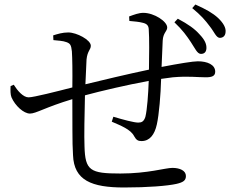

<svg xmlns="http://www.w3.org/2000/svg" viewBox="-20 -811 1040 852"><path d="M827 -624C845 -597 855 -573 870 -572C884 -571 895 -578 896 -596C897 -615 889 -634 866 -658C844 -683 816 -703 769 -728L754 -712C791 -677 809 -651 827 -624ZM911 -694C931 -669 939 -644 955 -643C969 -643 980 -651 981 -669C983 -687 972 -708 948 -731C924 -753 896 -769 847 -791L833 -775C871 -744 891 -721 911 -694ZM554 -718C578 -716 598 -714 613 -710C631 -706 639 -698 640 -682C643 -642 642 -563 641 -502C550 -483 424 -453 359 -437L364 -547C368 -586 383 -590 383 -608C383 -634 320 -667 283 -667C257 -667 235 -660 216 -654L217 -633C235 -631 260 -630 275 -624C291 -618 296 -612 299 -583C301 -554 302 -492 301 -423C235 -406 129 -379 107 -379C83 -379 58 -408 41 -435L27 -429C26 -410 26 -391 31 -379C47 -342 85 -307 113 -307C140 -307 181 -335 301 -371C302 -276 300 -178 304 -123C308 -10 387 21 531 21C635 21 723 14 763 5C793 -2 805 -10 805 -30C805 -54 778 -66 745 -66C713 -66 637 -41 514 -41C380 -41 358 -54 355 -161C353 -207 355 -301 357 -388C427 -407 542 -434 640 -452C638 -396 633 -323 625 -292C618 -271 608 -267 593 -267C575 -267 526 -280 483 -293L476 -271C515 -254 560 -237 575 -207C585 -189 593 -185 608 -185C644 -185 666 -213 676 -259C686 -304 693 -390 695 -461L747 -468C817 -474 854 -468 893 -468C920 -468 935 -473 935 -493C935 -524 900 -539 858 -539C836 -539 775 -529 697 -514L702 -631C704 -666 722 -672 722 -689C722 -716 664 -754 616 -754C596 -754 575 -746 553 -738Z"/></svg>

Font: Harano Aji Mincho TW
Style: Regular
Weight: 400
Foundry: Masamichi Hosoda
Version: HaranoAjiMinchoTW-Regular version 20230610;ttx 4.39.4